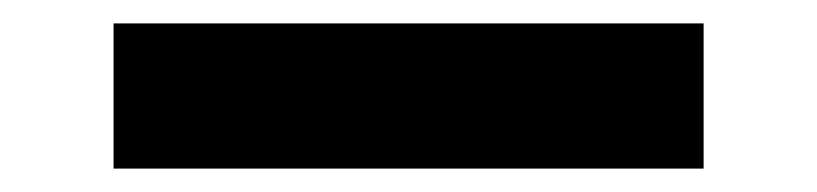

<svg xmlns="http://www.w3.org/2000/svg" viewBox="-20 -372 698 164"><path d="M77 -352H581V-228H77Z"/></svg>

Font: Enso
Style: Bold
Weight: 700
Designer: Coji Morishita
Foundry: UNDERFOREST DESIGN
Version: Version 1.000